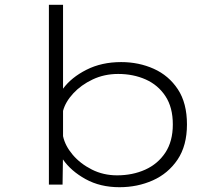

<svg xmlns="http://www.w3.org/2000/svg" viewBox="-20 -770 915 801"><path d="M184 0V-750H243V-400Q277.5 -447 340.8 -479Q404 -511 485.5 -511Q559 -511 621.5 -483Q684 -455 722 -397.5Q760 -340 760 -251Q760 -162.5 720.8 -104.2Q681.5 -46 617.5 -17.5Q553.5 11 478.5 11Q398 11 337 -22.8Q276 -56.5 242.5 -105L241 0ZM473 -461.5Q415 -461.5 366.5 -438.5Q318 -415.5 285.5 -380.2Q253 -345 243 -307.5V-202Q251.5 -162 283.2 -124.5Q315 -87 363 -62.8Q411 -38.5 468.5 -38.5Q533 -38.5 585.8 -62.2Q638.5 -86 669.8 -133.2Q701 -180.5 701 -251Q701 -322 670.2 -368.8Q639.5 -415.5 587.8 -438.5Q536 -461.5 473 -461.5Z"/></svg>

Font: Trispace SemiExpanded ExtraLight
Style: Regular
Weight: 200
Width: 6
Designer: Tyler Finck
Foundry: Etcetera Type Company
Version: Version 1.210; ttfautohint (v1.8.3)